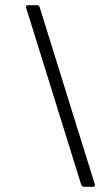

<svg xmlns="http://www.w3.org/2000/svg" viewBox="-20 -720 422 740"><path d="M346 -7Q346 0 337 0H305Q296 0 293 -8L81 -689L80 -693Q80 -700 89 -700H121Q130 -700 133 -692L345 -11Z"/></svg>

Font: Barlow Light
Style: Regular
Weight: 300
Designer: Jeremy Tribby
Foundry: Tribby Type
Version: Version 1.422